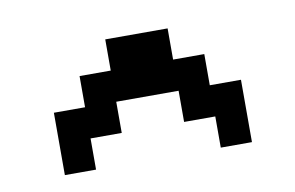

<svg xmlns="http://www.w3.org/2000/svg" viewBox="-41 -440 582 379"><g transform="rotate(-10 250.0 -250.0)"><path d="M187.5 -375H312.5V-312.5H375V-250H437.5V-125H375V-187.5H312.5V-250H187.5V-187.5H125V-125H62.5V-250H125V-312.5H187.5Z"/></g></svg>

Font: Half Eighties
Style: Regular
Weight: 400
Monospace: yes
Designer: Jayvee Enaguas (HarvettFox96)
Version: 20191127.01dev02